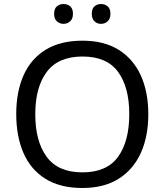

<svg xmlns="http://www.w3.org/2000/svg" viewBox="-20 -928 821 958"><path d="M720 -358Q720 -247 682.5 -164.5Q645 -82 572 -36Q499 10 391 10Q280 10 206.5 -36Q133 -82 97 -165Q61 -248 61 -359Q61 -469 97 -551Q133 -633 206.5 -679Q280 -725 392 -725Q499 -725 572 -679.5Q645 -634 682.5 -551.5Q720 -469 720 -358ZM156 -358Q156 -223 213 -145.5Q270 -68 391 -68Q513 -68 569 -145.5Q625 -223 625 -358Q625 -493 569 -569.5Q513 -646 392 -646Q271 -646 213.5 -569.5Q156 -493 156 -358ZM250 -859Q250 -885 264 -896.5Q278 -908 297 -908Q316 -908 330 -896.5Q344 -885 344 -859Q344 -834 330 -821.5Q316 -809 297 -809Q278 -809 264 -821.5Q250 -834 250 -859ZM438 -859Q438 -885 451.5 -896.5Q465 -908 484 -908Q503 -908 517 -896.5Q531 -885 531 -859Q531 -834 517 -821.5Q503 -809 484 -809Q465 -809 451.5 -821.5Q438 -834 438 -859Z"/></svg>

Font: Go Noto Current
Style: Regular
Weight: 400
Designer: Monotype Design Team
Foundry: Monotype Imaging Inc.
Version: Version 2.007; ttfautohint (v1.8) -l 8 -r 50 -G 200 -x 14 -D